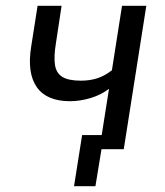

<svg xmlns="http://www.w3.org/2000/svg" viewBox="-20 -516 572 664"><path d="M310 128H236L264 -49H391L384 0H331ZM324 0 357 -209Q330 -188 293.5 -177Q257 -166 222 -166Q141 -166 107 -215Q73 -264 88 -356L110 -496H193L173 -364Q166 -321 170 -292.5Q174 -264 195 -250.5Q216 -237 260 -237Q291 -237 317 -245.5Q343 -254 367 -273L402 -496H486L408 0Z"/></svg>

Font: Nunito Sans 7pt Condensed
Style: Italic
Weight: 400
Width: 3
Italic angle: -9°
Designer: Vernon Adams
Foundry: Vernon Adams
Version: Version 3.101;gftools[0.9.27]